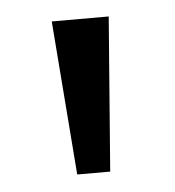

<svg xmlns="http://www.w3.org/2000/svg" viewBox="-32 -917 290 319"><g transform="rotate(-5 112.5 -757.5)"><path d="M85 -629 65 -886H160L140 -629Z"/></g></svg>

Font: Noto Sans Kannada UI
Style: Regular
Weight: 400
Designer: Jelle Bosma - Monotype Design Team
Foundry: Monotype Imaging Inc.
Version: Version 2.006